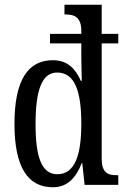

<svg xmlns="http://www.w3.org/2000/svg" viewBox="-20 -780 533 810"><path d="M203 10C264 10 300 -29 325 -92H327L337 0H479V-41H471C434 -41 409 -52 409 -111V-597H479V-637H409V-760H252V-719H258C293 -719 323 -708 323 -650V-637H191V-597H323V-542C323 -512 325 -445 325 -439H321C298 -491 264 -526 203 -526C98 -526 41 -442 41 -257C41 -74 98 10 203 10ZM222 -45C156 -45 130 -116 130 -256C130 -398 156 -474 221 -474C298 -474 323 -390 323 -257C323 -131 298 -45 222 -45Z"/></svg>

Font: Noto Serif Sinhala ExtraCondensed
Style: Regular
Weight: 400
Width: 2
Designer: Jelle Bosma - Monotype Design Team
Foundry: Monotype Imaging Inc.
Version: Version 2.007